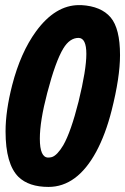

<svg xmlns="http://www.w3.org/2000/svg" viewBox="-20 -735 495 760"><path d="M167 -367.2Q137.7 -255.9 137.7 -186Q137.7 -111.3 170.9 -111.3Q178.2 -111.3 185.5 -113.3Q206.5 -120.1 230.5 -160.2Q260.7 -212.9 291 -333Q321.8 -458.5 321.8 -521.5Q321.8 -584.5 291 -585Q255.9 -585 230.5 -543Q199.7 -492.2 167 -367.2ZM28.3 -398.4Q61.5 -526.9 122.6 -610.8Q198.7 -714.8 293 -714.8Q297.4 -714.8 301.8 -714.8Q380.4 -710.4 418 -666Q455.1 -622.1 455.1 -516.6Q455.1 -429.2 421.9 -297.9Q397.9 -203.1 360.8 -134.3Q285.2 4.9 171.9 4.9Q94.2 4.9 53.2 -34.7Q2 -85.4 2 -214.8Q2 -295.9 28.3 -398.4Z"/></svg>

Font: Allan
Style: Bold
Weight: 700
Version: Version 1.005